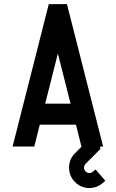

<svg xmlns="http://www.w3.org/2000/svg" viewBox="-20 -716 565 938"><path d="M200.7 -209.5H324.7L262.7 -454.6ZM147.5 0H41.5L218.3 -695.8H307.1L483.9 0H377.9L351.1 -106.9H174.3ZM481.4 178.7Q452.6 202.6 416.5 202.6Q375.5 202.6 346.4 173.3Q317.4 144 317.4 103Q317.4 63 345.2 33.7L396.5 -17.6V-37.6H469.7V12.7L397.9 84.5Q390.6 92.8 390.6 103Q390.6 113.8 398.4 121.6Q406.2 129.4 416.5 129.4Q425.8 129.4 433.6 123L446.8 111.8L494.6 167Z"/></svg>

Font: Anka/Coder Condensed
Style: Bold
Weight: 700
Width: 4
Monospace: yes
Version: Version 001.100